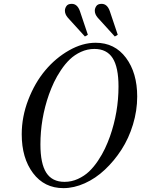

<svg xmlns="http://www.w3.org/2000/svg" viewBox="-20 -950 750 988"><path d="M465.8 -698.2Q429.7 -698.2 396.7 -683.1Q363.8 -668 339.4 -644.5Q314.9 -621.1 293.5 -588.9Q272 -556.6 257.8 -526.6Q243.7 -496.6 231.9 -463.9Q188 -338.9 188 -207Q188 -107.9 218.3 -61Q248.5 -14.2 312 -14.2Q348.1 -14.2 381.1 -29.3Q414.1 -44.4 438.5 -67.6Q462.9 -90.8 484.4 -123Q505.9 -155.3 520 -185.3Q534.2 -215.3 545.9 -248Q589.8 -373 589.8 -504.9Q589.8 -604 559.6 -651.1Q529.3 -698.2 465.8 -698.2ZM472.2 -730Q570.3 -730 628.2 -652.6Q686 -575.2 686 -453.1Q686 -380.9 664.3 -309.3Q642.6 -237.8 605 -179.7Q567.4 -121.6 519.5 -76.7Q471.7 -31.7 416 -6.8Q360.4 18.1 306.2 18.1Q208 18.1 149.9 -59.3Q91.8 -136.7 91.8 -258.8Q91.8 -349.1 125.5 -436.5Q159.2 -523.9 212.6 -587.6Q266.1 -651.4 335.2 -690.7Q404.3 -730 472.2 -730ZM570.8 -762.2 482.9 -858.9Q467.8 -876.5 467.8 -895Q467.8 -907.2 475.6 -918.7Q483.4 -930.2 502.9 -930.2Q531.7 -930.2 544.9 -893.1L585.9 -771ZM417 -762.2 329.1 -858.9Q314 -876.5 314 -895Q314 -907.2 321.8 -918.7Q329.6 -930.2 349.1 -930.2Q377.9 -930.2 391.1 -893.1L432.1 -771Z"/></svg>

Font: Flanker Steampunk
Style: Italic
Weight: 400
Italic angle: -12°
Designer: Alexey Kryukov, Leonardo Di Lena
Foundry: Alexey Kryukov, Leonardo Di Lena
Version: 1.210